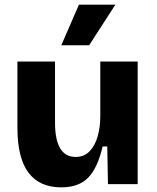

<svg xmlns="http://www.w3.org/2000/svg" viewBox="-20 -793 676 827"><path d="M244 14Q150 14 102.5 -49.5Q55 -113 55 -243V-528H217V-265Q217 -117 306 -117Q342 -117 365.5 -141Q389 -165 400.5 -205Q412 -245 412 -294V-528H573V0H445L442 -162H422Q400 -68 359 -27Q318 14 244 14ZM364 -598H244L320 -773H477Z"/></svg>

Font: Bricolage Grotesque 12pt ExtraBold
Style: Regular
Weight: 800
Designer: Mathieu Triay
Foundry: Atelier Triay
Version: Version 1.001; ttfautohint (v1.8.4.7-5d5b);gftools[0.9.33.de